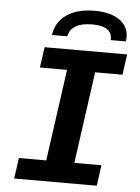

<svg xmlns="http://www.w3.org/2000/svg" viewBox="-60 -941 719 987"><g transform="rotate(5 300.0 -447.5)"><path d="M51 0 66 -107H207L273 -580H133L148 -686H574L559 -580H418L352 -107H492L477 0ZM180 -752Q189 -819 244 -857Q299 -895 388 -895Q477 -895 524 -857Q571 -819 562 -752H483Q486 -787 460.5 -805.5Q435 -824 381 -824Q327 -824 296.5 -805.5Q266 -787 259 -752Z"/></g></svg>

Font: Chivo Mono SemiBold
Style: Italic
Weight: 600
Italic angle: -8.05°
Monospace: yes
Version: Version 1.008